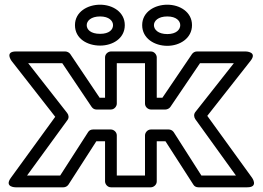

<svg xmlns="http://www.w3.org/2000/svg" viewBox="-20 -772 1121 817"><path d="M698 -221H622C607 -221 597 -207 597 -196V-25H477V-196C477 -211 463 -221 452 -221H376C367 -221 359 -217 355 -210L236 -25H95L267 -261C274 -270 273 -282 266 -291L100 -503H245L370 -317C375 -310 382 -306 390 -306H452C467 -306 477 -320 477 -331V-503H597V-331C597 -316 611 -306 622 -306H684C692 -306 701 -311 705 -317L831 -503H975L811 -295C804 -286 805 -274 811 -265L984 -25H837L719 -210C714 -217 706 -221 698 -221ZM684 -171 803 14C807 21 815 25 824 25H1032C1081 25 1053 -15 1053 -15L862 -279L1046 -513C1077 -552 1026 -553 1026 -553H818C810 -553 802 -549 797 -542L671 -356H647V-528C647 -539 637 -553 622 -553H452C441 -553 427 -543 427 -528V-356H404L279 -542C275 -548 266 -553 258 -553H48C-1 -553 29 -513 29 -513L215 -275L26 -15C-3 25 46 25 46 25H250C258 25 266 21 271 14L390 -171H427V0C427 11 437 25 452 25H622C633 25 647 15 647 0V-171ZM406 -628C366 -628 349 -646 349 -665C349 -683 367 -702 406 -702C444 -702 461 -683 461 -665C461 -646 445 -628 406 -628ZM406 -578C459 -578 511 -608 511 -665C511 -721 459 -752 406 -752C353 -752 299 -722 299 -665C299 -607 352 -578 406 -578ZM692 -627C653 -627 635 -646 635 -665C635 -683 653 -702 692 -702C730 -702 747 -683 747 -665C747 -646 730 -627 692 -627ZM692 -577C745 -577 797 -609 797 -665C797 -721 745 -752 692 -752C639 -752 585 -722 585 -665C585 -608 638 -577 692 -577Z"/></svg>

Font: Asimov
Style: XWidOu
Weight: 500
Designer: Google
Version: Version 2.000980; 2014